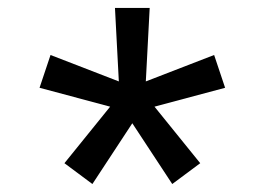

<svg xmlns="http://www.w3.org/2000/svg" viewBox="-20 -730 670 486"><path d="M280.8 -523.9 271 -710H358.9L349.1 -523.9L522 -590.8L549.8 -507.8L371.1 -460L486.8 -316.9L416 -264.2L314.9 -418L213.9 -264.2L143.1 -316.9L258.8 -460L80.1 -507.8L107.9 -590.8Z"/></svg>

Font: Quantico
Style: Regular
Weight: 400
Designer: Matt Desmond
Foundry: MADtype
Version: Version 2.002